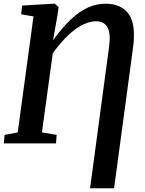

<svg xmlns="http://www.w3.org/2000/svg" viewBox="-22 -773 780 1035"><path d="M463.5 242 566 -520.5Q576 -594.5 557 -626.5Q538 -658.5 496 -658.5Q465.5 -658.5 429.2 -642.2Q393 -626 351.2 -588.2Q309.5 -550.5 262.5 -486L204 -59L283.5 -46L280 0H-1.5L3 -46L73.5 -59L158.5 -684.5L92 -696L97.5 -743L265.5 -753H273.5L294 -734.5L288.5 -694.5L264 -556Q314.5 -625.5 360.8 -669Q407 -712.5 453 -732.8Q499 -753 547 -753Q633 -753 672.8 -696Q712.5 -639 694.5 -511L593 242Z"/></svg>

Font: Merriweather 20pt SemiBold
Style: Italic
Weight: 600
Italic angle: -7.8°
Version: Version 2.101